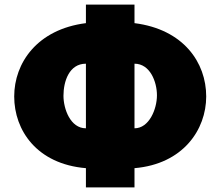

<svg xmlns="http://www.w3.org/2000/svg" viewBox="-20 -788 962 838"><path d="M42 -367C42 -219 141 -72 355 -54V30H567V-54C779 -72 880 -222 880 -367C880 -515 781 -660 567 -687V-768H355V-687C142 -660 42 -513 42 -367ZM257 -370C257 -433 282 -510 355 -510V-228C287 -228 257 -313 257 -370ZM567 -510C635 -510 665 -431 665 -372C665 -312 631 -228 567 -228Z"/></svg>

Font: Repo ExtraBlack
Style: Regular
Weight: 400
Designer: Stefan Peev
Foundry: Context Ltd
Version: Version 001.502